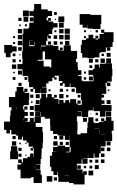

<svg xmlns="http://www.w3.org/2000/svg" viewBox="169 -736 596 975"><g transform="rotate(90 467.5 -248.0)"><path d="M249 -360H207V-365H182V-387H174V-399H156V-423H174V-434H161V-448H175V-455H152V-476H146V-463H130V-479H143V-526H193V-521H218V-494H219V-510H237V-492H221V-487H244V-461H248V-454H271V-428H251H275V-394H272V-367H249ZM60 -99H36V-120H27V-123H0V-159H27V-162V-192H35V-214H61V-192H69V-186H83V-194H71V-208H85V-196H89V-220H127V-215H152V-197H161V-208H175V-194H164V-190H187V-184H209V-220H213V-246H234V-254H221V-268H235V-255H237V-273H210V-309H237V-312H238V-341H278V-335H295V-344H323V-346H336V-363H360V-346H365V-364H389V-370H392V-395V-424H367V-422H360V-399H336V-422H329V-430H307V-452H322V-456H303V-484H301V-518H329V-520H367V-517H394V-493H399V-510H417V-492H400V-486H420V-489H456V-467H461V-478H475V-465H489V-480H507V-465H512V-487H513V-516H543V-487H544V-455V-425H526V-423H540V-399H526H546V-397H574V-365H546V-363H544V-344H546V-363H570V-340H596V-343H640V-342H662V-359H656V-388H655V-392H629V-394H601V-428H604V-452H599V-476H596V-463H580V-479H593V-487H574V-515H593V-526H643V-517H660V-519H696V-486H723V-461H758V-453H780V-429H759V-425H782V-397H762V-396H783V-371H785V-394H811V-368H788V-364H811V-340H840V-369H860V-372H849V-390H867V-379H916V-323H909V-300H903V-276V-246H875V-244H854V-241H868V-221H849V-210H826V-203H770V-214H751V-238H750V-219H726V-242H719V-280H726V-303H750V-284H753V-304H751V-327V-308H726V-303H690V-279H669V-271H688V-251H668V-270H667V-242H660V-219H644V-205H615V-204H582V-177H573V-157H604V-131H624V-165H651V-168H705V-166H733V-161H758V-160H787V-156H813V-133H815V-154H841V-132H843V-156H867V-162H909V-120H879V-108H885V-54H841V-38H815V-57H807V-42H789V-60H804V-66H783V-89H776V-102H759V-120H776V-122H758V-121H733V-117H744V-105H732V-116H724V-95H704V-85H693V-66H673V-61H688V-41H668V-56V-31H662V-7H640V0H657V18H639V30H597V1H596V0H567V-3H540V-8H524V5H472V-27H444V-34H421V-68H444V-73H430V-89H446V-75H451V-98H485V-96H513V-71H518V-67H535V-73H520V-89H536V-74H548V-91H568V-74H579V-90H597V-78H599V-91H598V-101H578V-121H598V-125H572V-156H548V-154H571V-128H545V-151H544V-125H512V-151H508V-131H488V-151H508V-153H480V-159H456V-183H474V-190H457V-212H474V-224H461V-238H475V-225H482V-247H508V-250H487V-272H501V-281H488V-301H501V-306H483V-336H505V-343H490V-359H506V-344H512V-363H510V-365H488V-361H453V-336H427V-332H422V-307H403V-304H421V-278H403V-268H415V-254H401V-266H391V-248H365V-263H364V-245V-227H372V-237H384V-225H374V-215H392V-196H403V-184H421V-164H423V-186H453V-156H431V-155H452V-127H431V-118H445V-104H431V-118H422V-97H396V-93H369V-90H365V-64H336V-63H331V-38H305V-63H300V-64H277V-62H239V-65H215V-64H185H151V-93V-68H125V-94H150H121V-116V-98H95V-120H88V-101H68V-120H60ZM571 -488H545V-514H571ZM300 -489H276V-513H300ZM268 -491H248V-511H268ZM718 -491H698V-511H718ZM508 -491H488V-511H508ZM747 -492H729V-510H747ZM442 -497H434V-505H442ZM572 -457H544V-485H572ZM663 -461V-483H662V-461ZM693 -461V-483V-461ZM299 -460H277V-482H299ZM807 -462H789V-480H807ZM747 -462H729V-480H747ZM777 -462H759V-480H777ZM264 -465H252V-477H264ZM105 -354H51V-408H55V-434V-464H101V-460H127V-422H125V-394H105V-393H120V-369H105ZM637 -456H658V-457H637ZM633 -430V-452H632V-430ZM838 -431H818V-451H838ZM296 -433H280V-449H296ZM806 -433H790V-449H806ZM595 -434H581V-448H595ZM180 -435V-448H175V-435ZM144 -435H132V-447H144ZM564 -435H552V-447H564ZM601 -398H575V-424H601ZM870 -399H846V-423H870ZM298 -401H278V-421H298ZM388 -401H368V-421H388ZM805 -404H791V-418H805ZM835 -404H821V-418H835ZM325 -404H311V-418H325ZM560 -409H556V-413H560ZM140 -409H136V-413H140ZM598 -371H578V-391H598ZM384 -375H372V-387H384ZM834 -375H822V-387H834ZM173 -376H163V-386H173ZM143 -376H133V-386H143ZM353 -376H343V-386H353ZM837 -342H819V-360H837ZM475 -344H461V-358H475ZM446 -313H430V-329H446ZM151 -278H125V-304H151ZM669 -303H690V-304H669ZM181 -278H155V-304H181ZM209 -280H187V-302H209ZM873 -278V-300H872V-278ZM716 -283H700V-299H716ZM474 -285H462V-297H474ZM443 -286H433V-296H443ZM93 -246H63V-276H93ZM120 -249H96V-273H120ZM479 -250H457V-272H479ZM149 -250H127V-272H149ZM179 -250H157V-272H179ZM446 -253H430V-269H446ZM716 -253H700V-269H716ZM205 -254H191V-268H205ZM509 -251V-264V-251ZM119 -220H97V-242H119ZM719 -220H697V-242H719ZM207 -222H189V-240H207ZM177 -222H159V-240H177ZM686 -223H670V-239H686ZM896 -223H880V-239H896ZM55 -224H41V-238H55ZM143 -226H133V-236H143ZM81 -228H75V-234H81ZM902 -187H874V-215H902ZM281 -178H241V-166H283V-141H288V-171H317V-202H322V-210H297H282V-207H281ZM206 -193H190V-209H206ZM443 -196H433V-206H443ZM215 -158V-182H211V-158ZM215 -157H233V-158H215ZM478 -131H458V-151H478ZM820 -127H837V-128H820ZM215 -125H230H215ZM209 -100H187V-118H186V-98H214V-124H191V-122H209ZM69 -121H87V-122H69ZM568 -101H548V-121H568ZM538 -101H518V-121H538ZM476 -103H460V-119H476ZM502 -107H494V-115H502ZM215 -97H230H215ZM63 -66H33V-96H63ZM90 -69H66V-93H90ZM385 -74H371V-88H385ZM113 -76H103V-86H113ZM771 -78H765V-84H771ZM711 -78H705V-84H711ZM581 -70H591V-72H581ZM179 -40H157V-62H179ZM149 -40H127V-62H149ZM209 -40H187V-62H209ZM358 -41H338V-61H358ZM237 -42H219V-60H237ZM746 -43H730V-59H746ZM776 -43H760V-59H776ZM86 -43H70V-59H86ZM416 -43H400V-59H416ZM293 -46H283V-56H293ZM112 -47H104V-55H112ZM712 -47H704V-55H712ZM261 -48H255V-54H261ZM788 -1H748V-5H722V-37H748V-41H788ZM524 -34H535V-35H524ZM248 29H208V-11H215V-34H241V-11H248V-3H270V21H248ZM329 -10H307V-32H329ZM719 -10H697V-32H719ZM296 -13H280V-29H296ZM686 -13H670V-29H686ZM385 -14H371V-28H385ZM265 -14H251V-28H265ZM203 -16H193V-26H203ZM173 -16H163V-26H173ZM352 -17H344V-25H352Z"/></g></svg>

Font: Rubik Storm
Style: Regular
Weight: 400
Designer: Hubert and Fischer, NaN
Foundry: Hubert and Fischer, NaN
Version: Version 2.201